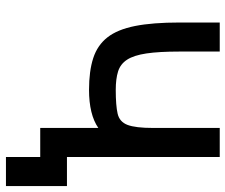

<svg xmlns="http://www.w3.org/2000/svg" viewBox="-78 -580 776 661"><g transform="rotate(90 310.5 -250.0)"><path d="M521 118V0H489V-92H621V118ZM421 0V-200Q398 -184 365 -176Q332 -168 290 -168Q225 -168 180.5 -182.5Q136 -197 109 -231.5Q82 -266 70 -326.5Q58 -387 58 -479V-618H158V-479Q158 -409 164.5 -365.5Q171 -322 186 -299Q201 -276 226.5 -268Q252 -260 290 -260Q344 -260 372 -266.5Q400 -273 410.5 -300.5Q421 -328 421 -389V-618H521V0Z"/></g></svg>

Font: Victor Mono
Style: Bold
Weight: 700
Monospace: yes
Designer: Rune Bjørnerås
Version: Version 1.561;gftools[0.9.30]